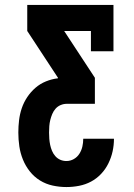

<svg xmlns="http://www.w3.org/2000/svg" viewBox="-20 -755 540 775"><path d="M248 0Q220 0 192.5 -6Q165 -12 141.5 -26.5Q118 -41 100.5 -63Q83 -85 72.5 -111Q62 -137 58 -164.5Q54 -192 54 -220Q54 -245 57 -270Q60 -295 68 -318.5Q76 -342 90 -363Q104 -384 123 -400.5Q142 -417 165.5 -426.5Q189 -436 214 -439V-441L90 -630V-735H438V-548H347V-630H239L363 -441V-336H250Q237 -336 225 -331Q213 -326 204.5 -316.5Q196 -307 191 -295Q186 -283 183 -271Q180 -259 179 -246Q178 -233 178 -220Q178 -207 179 -194.5Q180 -182 182.5 -170Q185 -158 190 -146Q195 -134 203.5 -124.5Q212 -115 223.5 -110Q235 -105 248 -105Q264 -105 278 -113Q292 -121 300.5 -134.5Q309 -148 312.5 -163.5Q316 -179 316 -195H440Q440 -169 434.5 -144Q429 -119 417.5 -95.5Q406 -72 388 -53Q370 -34 347.5 -22Q325 -10 299.5 -5Q274 0 248 0Z"/></svg>

Font: Iosevka Curly Slab Extrabold
Style: Regular
Weight: 800
Monospace: yes
Designer: Belleve Invis
Foundry: Belleve Invis
Version: Version 22.1.2; ttfautohint (v1.8.4)